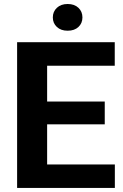

<svg xmlns="http://www.w3.org/2000/svg" viewBox="-20 -917 602 937"><path d="M540.5 -114.3V0H63.5V-710.9H540V-596.2H210V-421.4H491.2V-310.1H210V-114.3ZM237.8 -832Q237.8 -860.4 257.6 -878.9Q277.3 -897.5 310.1 -897.5Q343.3 -897.5 362.8 -878.9Q382.3 -860.4 382.3 -832Q382.3 -803.7 362.8 -785.4Q343.3 -767.1 310.1 -767.1Q277.3 -767.1 257.6 -785.4Q237.8 -803.7 237.8 -832Z"/></svg>

Font: Vazirmatn RD
Style: Bold
Weight: 700
Designer: Saber Rastikerdar
Foundry: Saber Rastikerdar
Version: Version 32.102